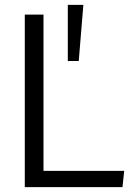

<svg xmlns="http://www.w3.org/2000/svg" viewBox="-20 -770 531 790"><path d="M82 0V-710H159V-67H491L484 0ZM259 -519V-750H323L304 -519Z"/></svg>

Font: LivvicRegular
Style: Regular
Weight: 400
Designer: Jacques Le Bailly, Baron von Fonthausen
Version: Version 1.001; ttfautohint (v1.8.2)